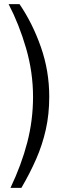

<svg xmlns="http://www.w3.org/2000/svg" viewBox="-20 -786 342 924"><path d="M21.5 -766Q72 -669 105.5 -553.8Q139 -438.5 139 -320Q139 -207.5 111.2 -100.5Q83.5 6.5 30.5 118H83Q124 48 154 -20.5Q184 -89 200.5 -162.5Q217 -236 217 -321Q217 -444.5 177 -559Q137 -673.5 74 -766Z"/></svg>

Font: Public Sans Thin Light
Style: Regular
Weight: 300
Version: Version 1.007